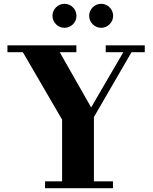

<svg xmlns="http://www.w3.org/2000/svg" viewBox="-20 -988 803 1008"><path d="M448 -905C448 -870.5 476.5 -842 511 -842C545.5 -842 574 -870.5 574 -905C574 -939.5 545.5 -968 511 -968C476.5 -968 448 -939.5 448 -905ZM255.5 -905C255.5 -870.5 284 -842 318.5 -842C353.5 -842 381.5 -870.5 381.5 -905C381.5 -939.5 353.5 -968 318.5 -968C284 -968 255.5 -939.5 255.5 -905ZM216.5 -36V0H573V-36H473V-373.5L670.5 -714H740V-750H535V-714H627.5L458.5 -424L293.5 -714H381V-750H19V-714H100L306 -360V-36Z"/></svg>

Font: Bodoni* 06
Style: Bold
Weight: 700
Version: Version 2.2